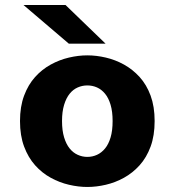

<svg xmlns="http://www.w3.org/2000/svg" viewBox="-20 -732 690 763"><path d="M327 11Q291.5 11 254 2.2Q216.5 -6.5 181.8 -25.5Q147 -44.5 119.5 -75.2Q92 -106 75.8 -149.5Q59.5 -193 59.5 -251Q59.5 -308.5 75.8 -352Q92 -395.5 119.5 -426Q147 -456.5 181.8 -475.5Q216.5 -494.5 254 -503.2Q291.5 -512 327 -512Q363 -512 400.5 -503.2Q438 -494.5 472.5 -475.5Q507 -456.5 534.8 -426Q562.5 -395.5 578.5 -352Q594.5 -308.5 594.5 -251Q594.5 -193 578.5 -149.5Q562.5 -106 534.8 -75.2Q507 -44.5 472.5 -25.5Q438 -6.5 400.5 2.2Q363 11 327 11ZM327 -108.5Q347.5 -108.5 365.5 -116.8Q383.5 -125 397.5 -142Q411.5 -159 419.5 -186Q427.5 -213 427.5 -251Q427.5 -288.5 419.5 -315.5Q411.5 -342.5 397.5 -359.5Q383.5 -376.5 365.5 -384.5Q347.5 -392.5 327 -392.5Q307 -392.5 288.8 -384.5Q270.5 -376.5 256.8 -359.5Q243 -342.5 234.8 -315.5Q226.5 -288.5 226.5 -251Q226.5 -213 234.8 -186Q243 -159 256.8 -142Q270.5 -125 288.8 -116.8Q307 -108.5 327 -108.5ZM253.5 -558.5 73.5 -712H240.5L399.5 -558.5Z"/></svg>

Font: Trispace Thin
Style: Bold
Weight: 700
Version: Version 1.210